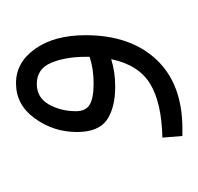

<svg xmlns="http://www.w3.org/2000/svg" viewBox="-24 -230 248 240"><g transform="rotate(-90 100.0 -110.0)"><path d="M50 -6 48 -31Q92 -32 115.5 -46.5Q139 -61 146 -95Q130 -90 112 -90Q85 -90 70 -100.5Q55 -111 55 -138Q55 -167 72 -190.5Q89 -214 116 -214Q142 -214 159 -190Q176 -166 176 -127Q176 -71 145.5 -38.5Q115 -6 59 -6ZM81 -139Q81 -127 89 -122Q97 -117 116 -117Q134 -117 149 -122V-127Q149 -152 141.5 -170Q134 -188 115 -188Q98 -188 89.5 -173Q81 -158 81 -139Z"/></g></svg>

Font: Noto Sans Arabic UI XCn XLt
Style: Regular
Weight: 200
Width: 2
Designer: Monotype Design Team, Nadine Chahine and Nizar Qandah
Foundry: Monotype Imaging Inc.
Version: Version 2.010; ttfautohint (v1.8.4.7-5d5b)